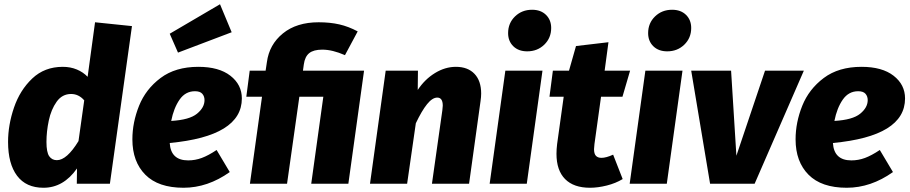

<svg xmlns="http://www.w3.org/2000/svg" viewBox="-20 -866 4288 905"><path d="M602 -743 498 0H342L343 -72Q279 19 185 19Q103 19 60.5 -37.5Q18 -94 18 -197Q18 -277 46 -359Q74 -441 132 -496Q190 -551 276 -551Q312 -551 342 -538.5Q372 -526 393 -504L428 -761ZM199 -197Q199 -148 212 -129.5Q225 -111 248 -111Q295 -111 350 -201L377 -393Q351 -423 315 -423Q273 -423 247 -386.5Q221 -350 210 -298Q199 -246 199 -197Z M780 -192Q785 -110 867 -110Q900 -110 931 -121.5Q962 -133 1001 -159L1063 -55Q959 19 845 19Q726 19 665 -42.5Q604 -104 604 -209Q604 -289 635.5 -367.5Q667 -446 737 -498.5Q807 -551 915 -551Q1012 -551 1066 -509Q1120 -467 1120 -402Q1120 -224 780 -192ZM944 -394Q944 -412 933.5 -424Q923 -436 899 -436Q854 -436 826.5 -396.5Q799 -357 787 -296Q873 -301 908.5 -330Q944 -359 944 -394ZM1072 -714 819 -618 780 -707 1017 -846Z M1622 0H1447L1504 -410H1391L1333 0H1158L1215 -410H1141L1157 -533H1232L1238 -573Q1249 -656 1313.5 -708.5Q1378 -761 1482 -761Q1536 -761 1579.5 -751Q1623 -741 1666 -718L1606 -606Q1547 -632 1499 -632Q1458 -632 1437.5 -615.5Q1417 -599 1412 -562L1408 -533H1696Z M2248 -425Q2248 -409 2245 -389L2191 0H2016L2065 -346Q2067 -364 2067 -368Q2067 -406 2041 -406Q2018 -406 1993 -375Q1968 -344 1940 -285L1899 0H1724L1798 -533H1950L1949 -442Q1982 -492 2030 -521.5Q2078 -551 2129 -551Q2185 -551 2216.5 -518Q2248 -485 2248 -425Z M2463 0H2288L2362 -533H2537ZM2375 -710Q2375 -757 2407.5 -788.5Q2440 -820 2488 -820Q2529 -820 2553.5 -796Q2578 -772 2578 -734Q2578 -687 2545.5 -655.5Q2513 -624 2465 -624Q2424 -624 2399.5 -648Q2375 -672 2375 -710Z M2870 -137 2915 -22Q2882 -2 2840 8.5Q2798 19 2761 19Q2684 19 2643.5 -22Q2603 -63 2603 -141Q2603 -163 2606 -187L2637 -410H2570L2586 -533H2662L2695 -649L2848 -667L2830 -533H2950L2914 -410H2813L2782 -187Q2780 -169 2780 -163Q2780 -141 2789 -131.5Q2798 -122 2815 -122Q2837 -122 2870 -137Z M3123 0H2948L3022 -533H3197ZM3035 -710Q3035 -757 3067.5 -788.5Q3100 -820 3148 -820Q3189 -820 3213.5 -796Q3238 -772 3238 -734Q3238 -687 3205.5 -655.5Q3173 -624 3125 -624Q3084 -624 3059.5 -648Q3035 -672 3035 -710Z M3537 0H3327L3238 -533H3426L3451 -132L3586 -533H3769Z M3906 -192Q3911 -110 3993 -110Q4026 -110 4057 -121.5Q4088 -133 4127 -159L4189 -55Q4085 19 3971 19Q3852 19 3791 -42.5Q3730 -104 3730 -209Q3730 -289 3761.5 -367.5Q3793 -446 3863 -498.5Q3933 -551 4041 -551Q4138 -551 4192 -509Q4246 -467 4246 -402Q4246 -224 3906 -192ZM4070 -394Q4070 -412 4059.5 -424Q4049 -436 4025 -436Q3980 -436 3952.5 -396.5Q3925 -357 3913 -296Q3999 -301 4034.5 -330Q4070 -359 4070 -394Z"/></svg>

Font: Trujillo ExtraBold
Style: Italic
Weight: 800
Italic angle: -8°
Designer: Fira Sans original fonts by bBox Type GmbH, Carrois Corporate GbR, & Edenspiekermann AG / Changes by Cristiano Sobral
Foundry: Fira Sans original fonts by bBox Type GmbH, Carrois Corporate GbR, & Edenspiekermann AG / Changes by Cristiano Sobral
Version: Version 4.301;July 28, 2020;FontCreator 13.0.0.2655 64-bit